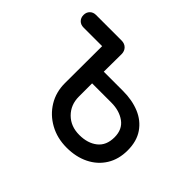

<svg xmlns="http://www.w3.org/2000/svg" viewBox="-125 -734 931 931"><g transform="rotate(45 340.0 -269.0)"><path d="M417 9Q352 9 300.5 -19.5Q249 -48 219.5 -96.5Q190 -145 190 -206L191 -501Q193 -521 206 -534Q219 -547 238 -547Q259 -547 272 -534Q285 -521 285 -500L284 -379H416Q479 -379 528.5 -358.5Q578 -338 607 -296Q636 -254 636 -191Q636 -130 608 -85Q580 -40 530.5 -15.5Q481 9 417 9ZM417 -78Q474 -78 510 -106.5Q546 -135 546 -191Q546 -245 508.5 -272Q471 -299 416 -299H284V-208Q284 -152 321 -115Q358 -78 417 -78ZM63 -461Q44 -461 32 -473Q20 -485 20 -504Q20 -523 32 -535Q44 -547 63 -547H238V-461Z"/></g></svg>

Font: Comfortaa SemiBold
Style: Regular
Weight: 600
Designer: Johan Aakerlund
Foundry: Johan Aakerlund
Version: Version 3.104; ttfautohint (v1.8.1.43-b0c9)